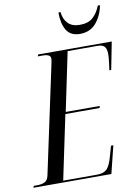

<svg xmlns="http://www.w3.org/2000/svg" viewBox="-127 -986 759 1051"><g transform="rotate(-10 252.5 -460.5)"><path d="M-28 0 -25 -10H-5Q22 -10 38 -19Q54 -28 59 -53L187 -652Q189 -660 190 -667.5Q191 -675 191 -680Q191 -704 148 -704H121L123 -714H533L503 -561H493Q496 -584 499 -609Q502 -634 502 -650Q502 -679 490.5 -691.5Q479 -704 453 -704H286L218 -378H407L404 -367H214L139 -10H327Q365 -10 383 -29Q401 -48 414 -97L430 -153H443L405 0ZM370 -785Q318 -785 295.5 -821.5Q273 -858 273 -921H285Q288 -883 311 -858.5Q334 -834 377 -834Q425 -834 451 -858Q477 -882 492 -921H504Q493 -863 459.5 -824Q426 -785 370 -785Z"/></g></svg>

Font: Noto Serif Display ExtraCondensed
Style: Italic
Weight: 400
Width: 2
Italic angle: -12°
Designer: Monotype Design Team
Foundry: Monotype Imaging Inc.
Version: Version 2.009